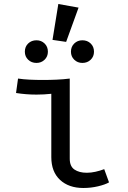

<svg xmlns="http://www.w3.org/2000/svg" viewBox="-20 -926 640 958"><path d="M236 -458Q217 -456 199 -455Q181 -454 162 -454Q136 -454 110.5 -456Q85 -458 60 -462L70 -534Q97 -530 128.5 -528.5Q160 -527 194 -527Q228 -527 262 -528.5Q296 -530 328 -534V-134Q328 -96 351.5 -80Q375 -64 413 -64Q434 -64 456.5 -69Q479 -74 500 -82L524 -16Q505 -5 469.5 3.5Q434 12 396 12Q323 12 279.5 -28.5Q236 -69 236 -142ZM162 -612Q137 -612 120.5 -628Q104 -644 104 -668Q104 -693 120.5 -709Q137 -725 162 -725Q186 -725 202.5 -709Q219 -693 219 -668Q219 -644 202.5 -628Q186 -612 162 -612ZM391 -612Q367 -612 350.5 -628Q334 -644 334 -668Q334 -693 350.5 -709Q367 -725 391 -725Q416 -725 432.5 -709Q449 -693 449 -668Q449 -644 432.5 -628Q416 -612 391 -612ZM242 -727 271 -906 372 -888 310 -717Z"/></svg>

Font: Wlorlttqgufhjawjgtejqphaquk
Style: Regular
Weight: 400
Monospace: yes
Designer: Carrois Corporate & Edenspiekermann
Foundry: Carrois Corporate GbR & Edenspiekermann AG
Version: Version 2.001